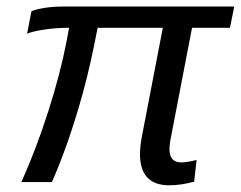

<svg xmlns="http://www.w3.org/2000/svg" viewBox="-20 -548 725 578"><path d="M490.2 -99.1Q490.2 -59.1 525.4 -59.1Q542.5 -59.1 571.8 -66.4L564.5 -1Q523.9 9.8 489.3 9.8Q401.4 9.8 401.4 -84.5Q401.4 -104.5 406.2 -132.3L470.2 -464.4H273.9Q252 -350.1 230.2 -271Q208.5 -191.9 184.8 -124Q161.1 -56.2 136.2 0H44.4Q87.9 -96.7 124.8 -211.2Q161.6 -325.7 180.7 -425.3L188 -464.4Q148.4 -464.4 111.8 -458.7Q75.2 -453.1 61.5 -446.3L74.7 -514.2Q87.9 -520 114 -524.2Q140.1 -528.3 167 -528.3H685.1L672.4 -464.4H558.1L493.7 -129.9Q490.2 -112.8 490.2 -99.1Z"/></svg>

Font: Liberation Sans
Style: Italic
Weight: 400
Italic angle: -12°
Designer: Steve Matteson
Foundry: Ascender Corporation
Version: Version 2.1.5